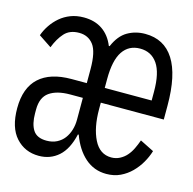

<svg xmlns="http://www.w3.org/2000/svg" viewBox="-83 -596 695 692"><g transform="rotate(15 264.0 -250.0)"><path d="M119 12Q67 12 33.5 -25Q0 -62 0 -134Q0 -210 41.5 -248Q83 -286 162 -286H219V-338Q219 -403 199.5 -428.5Q180 -454 146 -454Q111 -454 91.5 -432.5Q72 -411 59 -377L11 -409Q18 -429 30.5 -447.5Q43 -466 60 -480.5Q77 -495 99 -503.5Q121 -512 148 -512Q189 -512 217.5 -492.5Q246 -473 261 -436H264Q282 -478 311.5 -495Q341 -512 377 -512Q448 -512 484.5 -454.5Q521 -397 521 -283V-231H286V-207Q286 -138 308 -94Q330 -50 373 -50Q390 -50 404.5 -57.5Q419 -65 429.5 -77Q440 -89 447.5 -104.5Q455 -120 461 -137L513 -111Q506 -88 493.5 -66.5Q481 -45 463.5 -27.5Q446 -10 423 1Q400 12 371 12Q325 12 291.5 -17.5Q258 -47 239 -99H236Q223 -42 192.5 -15Q162 12 119 12ZM132 -48Q154 -48 170.5 -56.5Q187 -65 197.5 -79Q208 -93 213.5 -111Q219 -129 219 -149V-231H172Q122 -231 94.5 -211.5Q67 -192 67 -147V-133Q67 -93 81.5 -70.5Q96 -48 132 -48ZM373 -456Q331 -456 308.5 -422.5Q286 -389 286 -319V-286H461V-319Q461 -389 438 -422.5Q415 -456 373 -456Z"/></g></svg>

Font: PlemolJP
Style: Regular
Weight: 400
Monospace: yes
Version: v2.0.4; ttfautohint (v1.8.4.7-5d5b-dirty) -l 6 -r 45 -G 200 